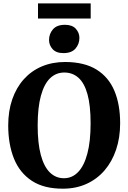

<svg xmlns="http://www.w3.org/2000/svg" viewBox="-20 -1126 774 1157"><path d="M362 11Q246 12 172.5 -36Q99 -84 64.2 -170.2Q29.5 -256.5 29.5 -370Q29.5 -457.5 54 -528Q78.5 -598.5 123.8 -648.8Q169 -699 232.2 -725.8Q295.5 -752.5 373 -752.5Q489 -752 562 -706.5Q635 -661 669.5 -578.5Q704 -496 704 -383.5Q704 -296 679.5 -223.8Q655 -151.5 610 -99.2Q565 -47 502 -18.2Q439 10.5 362 11ZM365.5 -52Q415 -52 451 -89.5Q487 -127 506.5 -200.8Q526 -274.5 526 -382.5Q526 -490.5 507.2 -558Q488.5 -625.5 453 -657.2Q417.5 -689 367.5 -689Q317.5 -689 281.8 -654.5Q246 -620 226.5 -549Q207 -478 207 -370Q207 -262.5 226 -192Q245 -121.5 280.5 -86.8Q316 -52 365.5 -52ZM362 -806Q318.5 -806 297 -830Q275.5 -854 275.5 -884.5Q275.5 -922 299 -949.2Q322.5 -976.5 371 -976.5H372Q415.5 -976.5 437 -952.5Q458.5 -928.5 458.5 -898Q458.5 -860.5 434.8 -833.2Q411 -806 363 -806ZM526.5 -1105.5V-1014.5H209V-1105.5Z"/></svg>

Font: Merriweather 20pt ExtraBold
Style: Regular
Weight: 800
Version: Version 2.100